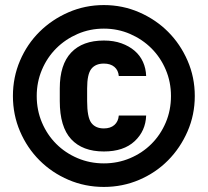

<svg xmlns="http://www.w3.org/2000/svg" viewBox="-20 -729 820 758"><path d="M390 9Q316 9 250.5 -19Q185 -47 136 -96Q87 -145 59 -210.5Q31 -276 31 -350Q31 -424 59 -489.5Q87 -555 136 -603.5Q185 -652 250.5 -680.5Q316 -709 390 -709Q464 -709 529.5 -680.5Q595 -652 643.5 -603.5Q692 -555 720.5 -489.5Q749 -424 749 -350Q749 -276 720.5 -210.5Q692 -145 643.5 -96Q595 -47 529.5 -19Q464 9 390 9ZM390 -84Q445 -84 493.5 -104.5Q542 -125 578 -161Q614 -197 634.5 -245.5Q655 -294 655 -350Q655 -405 634.5 -453.5Q614 -502 578 -538Q542 -574 493.5 -595Q445 -616 390 -616Q335 -616 286.5 -595Q238 -574 202 -538Q166 -502 145.5 -453.5Q125 -405 125 -350Q125 -294 145.5 -245.5Q166 -197 202 -161Q238 -125 286.5 -104.5Q335 -84 390 -84ZM390 -131Q306 -131 261 -179.5Q216 -228 216 -330V-380Q216 -474 261 -521.5Q306 -569 390 -569Q429 -569 459.5 -558Q490 -547 511.5 -528.5Q533 -510 544.5 -484.5Q556 -459 557 -429H449Q447 -452 431.5 -465Q416 -478 390 -478Q357 -478 340.5 -457Q324 -436 324 -380V-330Q324 -266 340.5 -244Q357 -222 390 -222Q416 -222 431.5 -235.5Q447 -249 449 -273H557Q555 -212 511.5 -171.5Q468 -131 390 -131Z"/></svg>

Font: 
Style: 㨦
Weight: 700
Designer: A.Korolkova, Vitaly Kuzmin
Foundry: ParaType Ltd
Version: Version 2.000